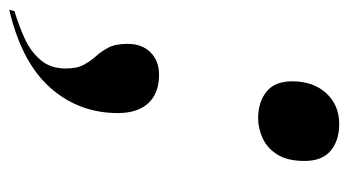

<svg xmlns="http://www.w3.org/2000/svg" viewBox="-204 -396 736 405"><g transform="rotate(90 163.5 -193.0)"><path d="M210 -370Q176 -370 154 -387.5Q132 -405 132 -442Q132 -486 157 -513.5Q182 -541 222 -541Q257 -541 278.5 -523Q300 -505 300 -468Q300 -432 286.5 -410.5Q273 -389 252 -379.5Q231 -370 210 -370ZM-16 144Q14 135 41.5 122.5Q69 110 87 89Q105 68 105 36Q105 12 97 -2.5Q89 -17 79 -28Q69 -39 61 -54Q53 -69 53 -95Q53 -125 71 -143Q89 -161 118 -161Q157 -161 178 -138.5Q199 -116 199 -74Q199 8 145.5 68.5Q92 129 -19 155Z"/></g></svg>

Font: Noto Serif Display ExtraCondensed Black
Style: Italic
Weight: 900
Width: 2
Italic angle: -12°
Designer: Monotype Design Team
Foundry: Monotype Imaging Inc.
Version: Version 2.009